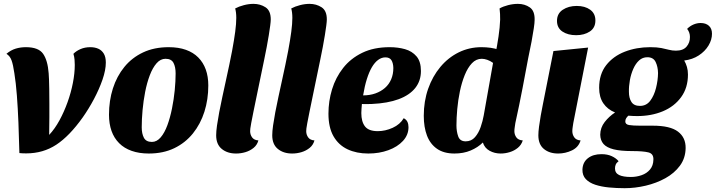

<svg xmlns="http://www.w3.org/2000/svg" viewBox="-20 -774 3702 993"><path d="M115.7 19.3Q107 19.3 98.2 19Q89.3 18.7 80.3 17.7Q78.3 -64.3 75.3 -139.7Q72.3 -215 67.3 -280.3Q62.3 -345.7 54.3 -395Q48 -439.3 39.7 -462Q31.3 -484.7 13.3 -495.7Q36.3 -515 61.2 -522.5Q86 -530 114 -530Q179 -530 202.8 -496Q226.7 -462 231.7 -395Q233 -381.3 233.5 -362.3Q234 -343.3 234.7 -314Q235.3 -284.7 235.3 -237.7Q235.3 -207.7 235.3 -168.2Q235.3 -128.7 234.3 -76.3Q263.7 -107.7 287.7 -151.8Q311.7 -196 329.5 -245.7Q347.3 -295.3 357 -345.3Q366.7 -395.3 366.7 -438.3Q366.7 -451 365.5 -465.8Q364.3 -480.7 359.7 -495.7Q374.3 -510.7 396.7 -520.3Q419 -530 447 -530Q470 -530 488 -522.2Q506 -514.3 516.7 -496.8Q527.3 -479.3 527.3 -450.3Q527.3 -412 510.2 -362.3Q493 -312.7 466 -261.8Q439 -211 408 -167Q339.3 -70.3 271 -25.5Q202.7 19.3 115.7 19.3Z M749.7 20Q699.7 20 661 6.3Q622.3 -7.3 596.2 -33.5Q570 -59.7 556.8 -96.8Q543.7 -134 543.7 -180.7Q543.7 -253 563.8 -316.3Q584 -379.7 623.2 -427.7Q662.3 -475.7 719.8 -502.8Q777.3 -530 852.3 -530Q903.3 -530 941.5 -516.3Q979.7 -502.7 1005.3 -476.8Q1031 -451 1044.2 -414.5Q1057.3 -378 1057.3 -332Q1057.3 -259.7 1037.2 -196.2Q1017 -132.7 977.7 -83.8Q938.3 -35 881.2 -7.5Q824 20 749.7 20ZM765.7 -40Q791 -40 811.2 -63.7Q831.3 -87.3 845.7 -126.5Q860 -165.7 869.5 -212.7Q879 -259.7 883.7 -307.2Q888.3 -354.7 888.3 -394.3Q888.3 -428 877.2 -449Q866 -470 836 -470Q810 -470 789.7 -446.7Q769.3 -423.3 754.7 -384.7Q740 -346 730.8 -299Q721.7 -252 717.3 -204.3Q713 -156.7 713 -115.7Q713 -82.7 724.3 -61.3Q735.7 -40 765.7 -40Z M1200.7 20Q1156 20 1127 -3.7Q1098 -27.3 1098 -74.3Q1098 -94.3 1102.3 -125.2Q1106.7 -156 1113.8 -193.7Q1121 -231.3 1130 -273Q1139 -314.7 1148.2 -356.8Q1157.3 -399 1165.8 -438.5Q1174.3 -478 1180.3 -510.7Q1191 -568 1196.5 -610Q1202 -652 1202 -681.3Q1202 -696.3 1200.5 -708.5Q1199 -720.7 1196.3 -730.3Q1215.7 -740.7 1241.2 -747.3Q1266.7 -754 1291.3 -754Q1325.7 -754 1353 -736.5Q1380.3 -719 1380.3 -673.7Q1380.3 -662.7 1377.5 -641.5Q1374.7 -620.3 1370.2 -592Q1365.7 -563.7 1359.5 -531.2Q1353.3 -498.7 1346.3 -465Q1325.3 -363.3 1311.8 -298.3Q1298.3 -233.3 1290.5 -194.8Q1282.7 -156.3 1279.2 -137.2Q1275.7 -118 1274.7 -109.8Q1273.7 -101.7 1273.7 -95.7Q1273.7 -77.7 1283.8 -63.5Q1294 -49.3 1316.3 -47.7Q1310 -24.3 1291.7 -9.3Q1273.3 5.7 1249.7 12.8Q1226 20 1200.7 20Z M1490.7 20Q1446 20 1417 -3.7Q1388 -27.3 1388 -74.3Q1388 -94.3 1392.3 -125.2Q1396.7 -156 1403.8 -193.7Q1411 -231.3 1420 -273Q1429 -314.7 1438.2 -356.8Q1447.3 -399 1455.8 -438.5Q1464.3 -478 1470.3 -510.7Q1481 -568 1486.5 -610Q1492 -652 1492 -681.3Q1492 -696.3 1490.5 -708.5Q1489 -720.7 1486.3 -730.3Q1505.7 -740.7 1531.2 -747.3Q1556.7 -754 1581.3 -754Q1615.7 -754 1643 -736.5Q1670.3 -719 1670.3 -673.7Q1670.3 -662.7 1667.5 -641.5Q1664.7 -620.3 1660.2 -592Q1655.7 -563.7 1649.5 -531.2Q1643.3 -498.7 1636.3 -465Q1615.3 -363.3 1601.8 -298.3Q1588.3 -233.3 1580.5 -194.8Q1572.7 -156.3 1569.2 -137.2Q1565.7 -118 1564.7 -109.8Q1563.7 -101.7 1563.7 -95.7Q1563.7 -77.7 1573.8 -63.5Q1584 -49.3 1606.3 -47.7Q1600 -24.3 1581.7 -9.3Q1563.3 5.7 1539.7 12.8Q1516 20 1490.7 20Z M1884.7 20Q1824 20 1777.5 -1.8Q1731 -23.7 1704.8 -69.3Q1678.7 -115 1678.7 -186.3Q1678.7 -250.7 1697.3 -312Q1716 -373.3 1754.7 -422.5Q1793.3 -471.7 1853.2 -500.8Q1913 -530 1995.3 -530Q2038 -530 2074.7 -519.7Q2111.3 -509.3 2134.2 -482.5Q2157 -455.7 2157 -406.7Q2157 -356 2127.7 -319Q2098.3 -282 2041.8 -261Q1985.3 -240 1903.7 -236.3Q1891.3 -235.7 1877.7 -235.7Q1864 -235.7 1851.7 -236Q1850.7 -224 1849.7 -211.5Q1848.7 -199 1848.7 -189.3Q1848.7 -144.7 1867.7 -120.2Q1886.7 -95.7 1933.7 -95.7Q1972.7 -95.7 2010.8 -113Q2049 -130.3 2068 -162.7Q2082 -155.3 2087.3 -143.5Q2092.7 -131.7 2092.7 -116.3Q2092.7 -76.3 2064.2 -45.3Q2035.7 -14.3 1988.5 2.8Q1941.3 20 1884.7 20ZM1858 -280.7Q1892.7 -280.7 1921.3 -290.8Q1950 -301 1971 -319.3Q1992 -337.7 2003.2 -364Q2014.3 -390.3 2014.3 -422.3Q2013.7 -447.7 2004.5 -462.5Q1995.3 -477.3 1973.3 -477.3Q1953.7 -477.3 1935.8 -464.3Q1918 -451.3 1903.3 -426.3Q1888.7 -401.3 1877.2 -364.7Q1865.7 -328 1858 -280.7Z M2330.3 20Q2275.3 20 2240.2 -4.5Q2205 -29 2188.3 -72.7Q2171.7 -116.3 2171.7 -175Q2171.7 -250.3 2194.3 -314.8Q2217 -379.3 2257.5 -427.8Q2298 -476.3 2352.5 -503.2Q2407 -530 2470.3 -530Q2493.7 -530 2517.5 -526.8Q2541.3 -523.7 2558 -516.3L2714 -485Q2699 -404.7 2682.5 -318Q2666 -231.3 2645.3 -137.7Q2644.3 -129.3 2642.3 -117.3Q2640.3 -105.3 2640.3 -95.7Q2640.3 -77.7 2650.5 -63.5Q2660.7 -49.3 2683.7 -47.7Q2676.3 -24.3 2658 -9.3Q2639.7 5.7 2616.3 12.8Q2593 20 2569.3 20Q2538 20 2512.2 5.8Q2486.3 -8.3 2477.3 -37Q2451.3 -11.3 2414.3 4.3Q2377.3 20 2330.3 20ZM2388.3 -43Q2417.7 -43 2436.5 -64.5Q2455.3 -86 2466 -117.2Q2476.7 -148.3 2481.7 -176.7L2530 -448.7Q2515 -459.7 2499.7 -464.8Q2484.3 -470 2471.7 -470Q2442.7 -470 2420.8 -447Q2399 -424 2383.5 -385.7Q2368 -347.3 2358.5 -301.5Q2349 -255.7 2344.8 -209.5Q2340.7 -163.3 2340.7 -125.3Q2340.7 -94 2349.8 -68.5Q2359 -43 2388.3 -43ZM2712 -474.3 2540.7 -484.7Q2551.3 -538 2558.3 -585.3Q2565.3 -632.7 2566.7 -672Q2566.7 -687.7 2566.2 -701.8Q2565.7 -716 2563.7 -730.3Q2581.7 -740.7 2607.5 -747.3Q2633.3 -754 2658.7 -754Q2693.7 -754 2720 -735.8Q2746.3 -717.7 2745 -670.3Q2745 -656 2740.7 -627.2Q2736.3 -598.3 2729.2 -559.3Q2722 -520.3 2712 -474.3Z M2866.7 20Q2821.3 20 2792.8 -3.7Q2764.3 -27.3 2764.3 -74.3Q2764.3 -91.7 2767.8 -119.2Q2771.3 -146.7 2776.8 -177.2Q2782.3 -207.7 2787.8 -235Q2793.3 -262.3 2796.7 -279.7L2842.3 -510L3021.7 -528L2945 -137.7Q2944 -129.7 2942 -117.7Q2940 -105.7 2940 -95.7Q2940 -77.7 2950.2 -63.5Q2960.3 -49.3 2982.7 -47.7Q2972.3 -12.7 2938.3 3.7Q2904.3 20 2866.7 20ZM2959.7 -592Q2917 -592 2888.8 -610.8Q2860.7 -629.7 2860.7 -666Q2860.7 -703.7 2890.5 -723.5Q2920.3 -743.3 2963 -743.3Q3005.3 -743.3 3032.3 -723.8Q3059.3 -704.3 3059.3 -668Q3059.3 -630.3 3030.7 -611.2Q3002 -592 2959.7 -592Z M3210.7 199.3Q3169 199.3 3129.5 195.5Q3090 191.7 3058.8 181.5Q3027.7 171.3 3009.7 152.3Q2991.7 133.3 2992.3 103Q2993.7 65.3 3020.5 44.3Q3047.3 23.3 3090.7 23.3Q3121.7 23.3 3144 33.7Q3166.3 44 3179.3 59.7Q3168.3 68 3164.5 77.2Q3160.7 86.3 3160.7 97Q3160.7 121 3182 131.2Q3203.3 141.3 3243 141.3Q3271.7 141.3 3298.3 132Q3325 122.7 3341.8 102.7Q3358.7 82.7 3359.3 51.7Q3360.7 21.3 3334 14.3Q3307.3 7.3 3247.7 7.3Q3189.7 7.3 3153.7 -1.7Q3117.7 -10.7 3101.3 -29.3Q3085 -48 3084.3 -77Q3084.7 -113.7 3107.3 -142.8Q3130 -172 3161 -192.3Q3122 -208 3100.3 -239.8Q3078.7 -271.7 3078.7 -319.7Q3078.7 -390.3 3115 -436.8Q3151.3 -483.3 3211.5 -506.7Q3271.7 -530 3342.7 -530Q3378 -530 3400.5 -525.5Q3423 -521 3439.8 -516.5Q3456.7 -512 3475.7 -512Q3513 -512 3530.8 -532.8Q3548.7 -553.7 3548.3 -582.7Q3548.3 -606.7 3533.7 -624.7Q3548.7 -639.7 3566.8 -647.3Q3585 -655 3603.7 -655Q3630.3 -655 3646.3 -640.7Q3662.3 -626.3 3662.3 -599.3Q3662.3 -568.3 3644.2 -538.3Q3626 -508.3 3593.8 -487.3Q3561.7 -466.3 3518.7 -461Q3527.7 -445.7 3532.8 -427.8Q3538 -410 3538 -388.3Q3538 -320 3502.8 -271.7Q3467.7 -223.3 3408.2 -198.5Q3348.7 -173.7 3275.3 -173.7Q3264.7 -173.7 3253.3 -174.2Q3242 -174.7 3229.7 -175.7Q3223.3 -170 3218.7 -162.8Q3214 -155.7 3214 -145.7Q3214 -130.7 3233.7 -127.3Q3253.3 -124 3292.3 -124H3356Q3446.3 -124 3486.5 -93.3Q3526.7 -62.7 3526 -8.3Q3525.3 44 3496.5 83Q3467.7 122 3421.2 147.7Q3374.7 173.3 3319.7 186.3Q3264.7 199.3 3210.7 199.3ZM3289.7 -226.3Q3323 -226.3 3343 -253Q3363 -279.7 3372.8 -318.8Q3382.7 -358 3383.3 -395.7Q3382.7 -429 3370.8 -453.5Q3359 -478 3328 -478Q3303.3 -478 3285.3 -461.5Q3267.3 -445 3255.3 -417.8Q3243.3 -390.7 3237.7 -359.3Q3232 -328 3232.7 -298.7Q3232.7 -267 3245.7 -246.7Q3258.7 -226.3 3289.7 -226.3Z"/></svg>

Font: Sansita Swashed Light
Style: Regular
Weight: 300
Designer: Pablo Cosgaya
Foundry: Omnibus-Type
Version: Version 1.003